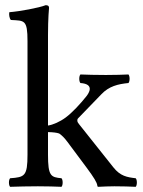

<svg xmlns="http://www.w3.org/2000/svg" viewBox="-20 -718 552 740"><path d="M86 -122C86 -39 75 -35 19 -31C13 -25 13 -4 19 2C52 1 86 0 126 0C161 0 194 1 217 2C223 -4 223 -25 217 -31C176 -35 165 -39 165 -122V-208.9C184.2 -208.4 198.3 -206.9 208 -203.5C219 -196 228.1 -187 240 -171L313 -73C342.4 -33.5 353.7 -14.7 355 -3C355.3 0 356 2 359 2C379 1 401 0 421 0C452 0 483 1 503 2C509 -4 509 -25 503 -31C469 -35 443.7 -39.4 417 -73L285 -239C281.4 -243.5 278 -248 278 -253C278 -257 278 -259 282 -263L370 -354C400 -386 435 -394 475 -398C481 -404 481 -425 475 -431C452 -430 424 -429 388 -429C350 -429 313 -430 290 -431C284 -425 284 -404 290 -398C346 -394 322.3 -358.7 313 -347C290 -318 258.7 -284 233 -265C210.8 -248.6 183.9 -236.8 165 -234.2V-583C165 -648 169 -688 169 -688C169 -695 165 -698 156 -698C131 -688 56 -674 16 -671C14 -663 16 -647 22 -641C74 -638 86 -643 86 -559Z"/></svg>

Font: Libertinus Serif
Style: Regular
Weight: 400
Designer: Philipp H. Poll
Foundry: Khaled Hosny
Version: Version 6.2